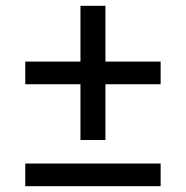

<svg xmlns="http://www.w3.org/2000/svg" viewBox="-20 -641 640 661"><path d="M343 -159V-351H533V-429H343V-621H257V-429H67V-351H257V-159ZM533 0V-78H67V0Z"/></svg>

Font: IBM Plex Arabic Text
Style: Regular
Weight: 450
Designer: Mike Abbink, Paul van der Laan, Pieter van Rosmalen, Wael Morcos, Khajak Apelian
Foundry: Bold Monday
Version: Version 1.0